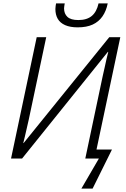

<svg xmlns="http://www.w3.org/2000/svg" viewBox="-20 -933 741 1130"><path d="M459 177 562 0H482L584 -483Q590 -508 595.5 -534Q601 -560 606.5 -584Q612 -608 617 -627L615 -628L110 0H45L196 -714H252L149 -228Q144 -205 138 -180Q132 -155 127 -132Q122 -109 117 -91H119L623 -714H688L548 -53H639L525 177ZM437 -772Q393 -772 363.5 -785Q334 -798 320 -822Q306 -846 306 -880Q306 -888 307.5 -898Q309 -908 310 -913H361Q360 -905 358.5 -898Q357 -891 357 -884Q357 -852 377 -833.5Q397 -815 441 -815Q491 -815 520 -839Q549 -863 560 -913H614Q605 -868 583 -836.5Q561 -805 525.5 -788.5Q490 -772 437 -772Z"/></svg>

Font: Noto Sans Display Light
Style: Italic
Weight: 300
Italic angle: -12°
Designer: Monotype Design Team
Foundry: Monotype Imaging Inc.
Version: Version 2.003